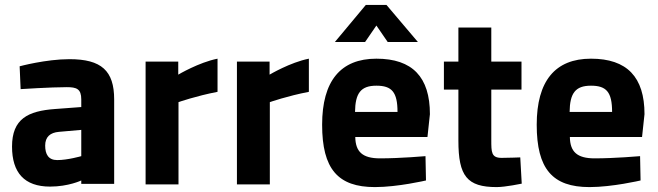

<svg xmlns="http://www.w3.org/2000/svg" viewBox="-20 -751 2679 782"><path d="M311 -115C311 -115 256 -99 213 -99C177 -99 164 -123 164 -158C164 -194 185 -211 220 -214L311 -222ZM445 -346C445 -463 393 -510 263 -510C167 -510 60 -481 60 -481L64 -388C64 -388 186 -396 252 -396C292 -396 311 -389 311 -346V-315L204 -307C94 -299 29 -267 29 -154C29 -48 79 9 184 9C259 9 311 -16 311 -16C311 -15 311 -2 311 -2H445V-346Z M707 0V-335C707 -335 778 -360 866 -377V-512C790 -497 706 -447 706 -447V-500H573V0Z M1079 0V-335C1079 -335 1150 -360 1238 -377V-512C1162 -497 1078 -447 1078 -447V-500H945V0Z M1467 -580 1513 -647 1559 -580H1682L1554 -731H1470L1344 -580ZM1426 -295C1427 -371 1449 -402 1513 -402C1576 -402 1599 -376 1599 -295H1426ZM1528 -106C1456 -106 1428 -133 1427 -193H1721L1731 -286C1731 -437 1660 -512 1513 -512C1367 -512 1292 -421 1292 -243C1292 -63 1356 11 1507 11C1600 11 1715 -16 1715 -16L1713 -115C1713 -115 1610 -106 1528 -106Z M2104 -500H1981V-639H1847V-500H1788V-386H1847V-178C1847 -34 1882 11 2003 11C2038 11 2105 -3 2105 -3L2099 -110C2099 -110 2051 -108 2023 -108C1981 -108 1981 -131 1981 -181V-386H2104Z M2300 -295C2301 -371 2323 -402 2387 -402C2450 -402 2473 -376 2473 -295H2300ZM2402 -106C2330 -106 2302 -133 2301 -193H2595L2605 -286C2605 -437 2534 -512 2387 -512C2241 -512 2166 -421 2166 -243C2166 -63 2230 11 2381 11C2474 11 2589 -16 2589 -16L2587 -115C2587 -115 2484 -106 2402 -106Z"/></svg>

Font: RazerF5
Style: Bold
Weight: 700
Foundry: Razer Inc.
Version: Version 2